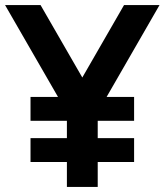

<svg xmlns="http://www.w3.org/2000/svg" viewBox="-20 -740 652 760"><path d="M100.8 -356.3H510.8V-261.8H100.8ZM100.8 -193.2H510.8V-98.7H100.8ZM244.8 -295.2 0 -720H140.5L305.8 -433.2L471 -720H611.5L366.8 -295.2V0H244.8Z"/></svg>

Font: Tap Sans
Style: Regular
Weight: 400
Designer: Tap Payments
Foundry: Tap Payments
Version: Version 1.001;Glyphs 3.1.2 (3151)